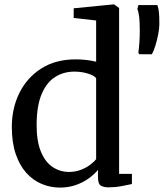

<svg xmlns="http://www.w3.org/2000/svg" viewBox="-20 -839 742 870"><path d="M252 11Q208.8 11 169.3 -5.4Q129.9 -21.7 99.4 -55.5Q68.8 -89.3 51.2 -141.2Q33.6 -193.1 33.6 -264.1Q33.6 -348.3 67.8 -417.7Q102 -487 166.8 -528.5Q231.7 -570 323 -570Q348.6 -570 372.3 -567.1Q395.9 -564.2 415.6 -559.4V-746.2L313.9 -757.5V-801.4L494.6 -819.1H497.2L519.7 -802.4V-51.3H577.8V-5.1Q557.4 -0.6 529.8 4.6Q502.2 9.9 472.7 9.9Q449 9.9 436.5 1.9Q423.9 -6 423.9 -36.7V-69Q406.9 -48.3 381.1 -30Q355.4 -11.6 322.7 -0.3Q290 11 252 11ZM292.6 -59.9Q320.9 -59.9 345.2 -69.1Q369.5 -78.2 387.6 -91.6Q405.8 -105.1 415.6 -118V-484.3Q408.1 -496.3 379.2 -505.4Q350.3 -514.5 316.7 -514.5Q269 -514.5 230.8 -490.8Q192.5 -467.1 169.8 -415.2Q147 -363.3 146 -279Q145.2 -200.7 165.1 -152.4Q185 -104.1 218.7 -82Q252.3 -59.9 292.6 -59.9ZM667.9 -593.1 610.3 -593.3 607 -600.7Q609.8 -620.6 611.6 -645.8Q613.4 -670.9 613.4 -701.3Q613.4 -737.9 610.8 -761.4Q608.2 -784.9 602.3 -797.8L607 -816H693.1Q698.3 -801.7 700.2 -783.2Q702.1 -764.7 702.1 -730.2Q702.1 -711.8 697.2 -685.1Q692.2 -658.5 684.4 -633.1Q676.6 -607.7 667.9 -593.1Z"/></svg>

Font: Merriweather Light
Style: Regular
Weight: 300
Designer: Eben Sorkin
Foundry: Eben Sorkin
Version: Version 2.100